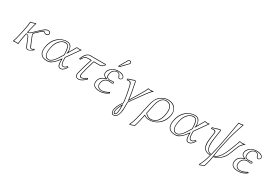

<svg xmlns="http://www.w3.org/2000/svg" viewBox="45 -1804 4478 3149"><g transform="rotate(30 2283.5 -230.0)"><path d="M266.1 -429.2Q259.3 -411.6 251.2 -380.9Q243.2 -350.1 238.3 -328.6L233.4 -307.1L220.2 -245.1Q242.2 -246.1 273.4 -274.9L321.3 -321.8Q411.1 -408.7 446.3 -428.7Q470.7 -441.9 490.2 -441.9Q532.7 -441.9 540 -411.1Q542 -400.9 540 -390.1Q535.6 -369.6 509.3 -360.4Q501.5 -357.9 495.1 -357.9Q470.7 -358.4 459 -371.1Q450.2 -381.3 439 -381.8Q422.4 -381.8 371.1 -331.5Q363.8 -324.7 356.4 -316.9L312 -273.9Q308.1 -270 306.6 -261.2Q304.7 -248 315.4 -223.1L362.8 -106.9Q385.7 -53.7 387.2 -51.3Q395.5 -41.5 406.7 -41Q422.9 -41 442.9 -60.5Q444.8 -62.5 445.3 -63L460.9 -45.9Q396.5 7.8 358.9 9.8Q335.4 9.8 318.4 -19.5Q309.6 -35.2 298.3 -63L250.5 -180.2Q242.2 -202.1 224.1 -204.1Q218.3 -204.6 211.4 -205.1L206.5 -180.2Q182.6 -66.9 178.2 0L175.3 2.9Q173.3 2.9 127.9 0L78.6 2.9L78.1 0Q102.1 -64.5 126.5 -180.2L138.2 -234.9Q163.6 -355 165.5 -411.1L168 -414.1Q199.7 -416.5 253.9 -437Q257.3 -438.5 259.3 -439Q267.1 -437 266.1 -429.2ZM254.9 -426.8Q205.6 -407.7 175.3 -404.8Q172.4 -347.2 147.9 -232.9L136.2 -177.7Q112.8 -67.9 91.8 -8.8Q108.4 -10.3 127.9 -9.8Q151.9 -9.8 168.5 -8.3Q173.3 -73.7 196.3 -182.1L203.6 -214.8H211.4Q247.6 -213.4 259.8 -183.6L307.6 -66.9Q332.5 -6.8 349.1 -1.5Q354 0 358.9 0Q390.1 0 422.4 -25.4Q434.1 -34.7 446.8 -46.4L444.8 -48.8Q425.8 -31.2 406.7 -30.8Q383.8 -30.8 370.6 -60.1Q368.2 -65.9 362.8 -79.6Q356.9 -95.2 353.5 -103L306.2 -219.2Q293.9 -248 296.9 -263.2Q300.3 -275.4 305.2 -281.2L349.6 -324.2Q406.7 -380.9 423.8 -388.7Q432.1 -392.1 439 -392.1Q454.6 -391.1 466.3 -377.9Q476.6 -368.7 495.1 -368.2Q515.1 -368.2 526.9 -385.3Q529.3 -389.2 530.3 -392.1Q535.2 -423.3 503.4 -430.7Q496.6 -432.1 490.2 -432.1Q452.6 -432.1 365.7 -350.6Q350.6 -336.4 328.1 -314.9L280.3 -267.6Q244.6 -235.4 220.2 -234.9H208L223.6 -309.1Q240.2 -384.3 254.9 -426.8Z M915 -222.2 914.6 -243.2Q911.1 -360.8 877 -388.2Q860.8 -399.9 838.9 -399.9Q772.9 -399.9 721.7 -330.6Q687.5 -283.2 673.3 -219.2Q638.2 -55.2 712.9 -32.2Q724.1 -29.3 735.8 -28.8Q804.2 -30.8 890.1 -181.2ZM958.5 -190.9 960 -132.8Q963.4 -51.8 998.5 -50.8Q1027.3 -50.8 1048.8 -75.2Q1054.2 -81.5 1059.6 -87.9L1084.5 -79.1Q1042 -2.9 996.6 7.8Q985.8 10.3 974.6 9.8Q919.9 9.8 917 -88.9Q917 -90.3 917 -90.8L916.5 -129.9Q835.4 -16.6 766.1 3.9Q744.6 10.3 722.7 9.8Q578.1 9.8 575.7 -122.6Q575.2 -156.2 583.5 -195.8Q616.7 -351.6 740.7 -412.1Q795.9 -438.5 852.1 -439Q884.8 -439 907.5 -424.1Q930.2 -409.2 939.5 -387.9Q948.7 -366.7 953.1 -345.2Q957.5 -323.7 957 -309.1L956.5 -293.9L1038.1 -434.1Q1045.4 -434.1 1061.5 -431.6Q1077.6 -429.2 1085 -429.2Q1092.8 -429.2 1108.9 -431.6Q1123.5 -434.1 1129.9 -434.1ZM925.3 -219.2 898.9 -175.8Q809.1 -20 735.8 -19Q661.6 -19 653.8 -110.4Q652.8 -121.1 652.8 -131.8Q653.3 -171.4 663.6 -221.2Q687.5 -334 762.7 -384.8Q800.3 -409.7 838.9 -410.2Q901.9 -410.2 917.5 -324.7Q922.9 -293 924.3 -243.2ZM948.2 -193.8 1108.9 -421.4Q1093.3 -418.9 1085 -418.9Q1076.2 -418.9 1059.1 -421.9Q1048.3 -423.3 1043.5 -423.8L942.4 -250.5L946.3 -294.9Q951.2 -352.1 925.3 -391.6Q899.9 -428.2 852.1 -429.2Q758.3 -429.2 685.1 -362.8Q616.2 -299.3 593.3 -193.8Q558.1 -29.3 676.8 -4.4Q698.2 0 722.7 0Q793.9 0 862.8 -78.1Q884.3 -103 908.2 -135.7L925.8 -160.2L927.2 -91.3Q930.2 -1 974.6 0Q1019 0 1053.7 -48.8Q1062 -60.5 1069.8 -73.7L1063 -76.2Q1035.2 -42 1002.4 -41Q1000 -41 998.5 -41Q953.1 -42.5 950.2 -132.8Z M1290 -429.2H1586.9L1595.2 -417Q1559.6 -369.1 1527.3 -362.3Q1519 -360.8 1511.2 -360.8H1399.4Q1346.2 -185.5 1329.1 -106Q1316.4 -42 1347.2 -41Q1390.1 -42.5 1444.3 -86.9L1459.5 -68.8Q1379.4 12.2 1323.2 12.2Q1262.2 12.2 1256.3 -32.2Q1253.9 -52.7 1260.3 -83Q1280.8 -179.7 1341.3 -360.8H1285.6Q1243.2 -360.8 1219.2 -334Q1206.1 -318.4 1185.1 -283.2L1163.1 -288.1Q1194.3 -378.9 1245.1 -414.1Q1268.1 -428.7 1290 -429.2ZM1290 -418.9Q1237.3 -418.9 1191.4 -329.6Q1182.6 -312.5 1176.3 -295.4L1180.2 -294.4Q1213.4 -350.1 1240.7 -362.8Q1259.3 -371.1 1285.6 -371.1H1355.5L1351.1 -357.9Q1291 -176.8 1270 -81.1Q1256.3 -16.6 1286.6 -3.4Q1292 -1.5 1298.3 0Q1309.6 2 1323.2 2Q1373.5 1 1445.8 -69.3L1442.9 -73.2Q1389.6 -31.7 1347.2 -30.8Q1315.9 -30.8 1314.9 -69.8Q1314.9 -71.8 1314.9 -73.2Q1315.4 -88.4 1319.3 -107.9Q1336.4 -189 1389.6 -363.8L1392.1 -371.1H1511.2Q1545.4 -371.1 1576.2 -408.7Q1579.6 -413.1 1583 -417L1581.5 -418.9Z M1664.6 -121.1Q1651.9 -61 1694.3 -35.2Q1714.4 -23.9 1740.7 -23.9Q1800.3 -24.4 1874.5 -68.8L1885.3 -49.8Q1808.6 10.3 1722.7 9.8Q1590.8 9.8 1582 -78.1Q1580.6 -97.7 1585 -118.2Q1601.6 -197.3 1699.7 -228Q1701.7 -228.5 1702.1 -229Q1647 -252.4 1644.5 -293Q1644 -306.6 1647 -321.8Q1657.2 -369.1 1706.1 -404.3Q1755.9 -439 1824.7 -439Q1901.9 -439 1934.1 -401.9Q1947.8 -384.8 1944.8 -367.2Q1933.6 -333.5 1901.9 -330.1Q1879.9 -330.1 1869.1 -357.4Q1868.2 -360.4 1866.7 -362.8Q1856 -400.4 1831.5 -407.7Q1822.8 -410.2 1812.5 -410.2Q1764.2 -410.2 1736.3 -367.2Q1724.1 -348.1 1718.8 -324.2Q1702.6 -249 1763.2 -241.7Q1771.5 -240.7 1779.8 -241.2Q1780.3 -241.2 1791 -242.2Q1827.6 -246.1 1832 -246.1Q1859.4 -244.6 1856.9 -227.1Q1850.6 -206.5 1822.3 -206.1Q1818.4 -206.1 1798.8 -209Q1777.8 -211.9 1772.9 -211.9Q1702.6 -211.9 1673.8 -149.9Q1668 -135.7 1664.6 -121.1ZM1899.9 -680.2Q1924.3 -680.2 1933.1 -660.6Q1936 -652.8 1934.6 -645Q1931.6 -634.3 1924.8 -627L1807.1 -504.9Q1799.3 -497.6 1793.5 -497.1Q1782.7 -497.1 1781.7 -506.8Q1781.7 -508.8 1782.2 -509.8Q1783.2 -514.2 1786.1 -520L1868.7 -663.1Q1878.9 -679.7 1899.9 -680.2ZM1654.8 -123Q1669.9 -193.8 1731 -215.3Q1751 -222.2 1772.9 -222.2Q1779.3 -222.2 1804.2 -218.3Q1819.3 -216.3 1822.3 -215.8Q1843.8 -216.8 1847.2 -229Q1848.1 -233.4 1844.2 -234.4Q1842.3 -234.9 1840.8 -235.4Q1836.4 -235.8 1832 -235.8Q1830.1 -235.8 1803.7 -233.4Q1782.2 -231.4 1779.8 -231Q1705.6 -231 1705.1 -293Q1705.1 -294.4 1705.1 -294.9Q1705.6 -309.6 1709 -326.2Q1723.6 -396 1783.7 -415.5Q1798.8 -419.9 1812.5 -419.9Q1859.9 -419.9 1875.5 -369.6Q1876 -367.7 1876.5 -366.2Q1885.3 -343.3 1895.5 -340.8Q1898.9 -340.3 1901.9 -339.8Q1926.3 -339.8 1933.6 -365.2Q1934.1 -367.7 1935.1 -369.1Q1940.4 -393.6 1903.3 -412.6Q1887.2 -420.4 1867.7 -424.8Q1847.2 -428.7 1824.7 -429.2Q1721.7 -429.2 1673.8 -356.9Q1661.1 -337.4 1656.7 -319.8Q1647 -272.9 1680.7 -251.5Q1691.4 -244.6 1706.1 -238.3L1731.4 -227.5L1705.1 -219.2Q1610.4 -189.5 1594.7 -115.7Q1575.7 -25.4 1667.5 -5.4Q1668.9 -4.9 1669.4 -4.9Q1693.4 0 1722.7 0Q1800.3 -0.5 1872.1 -52.7L1870.6 -55.2Q1798.8 -14.2 1740.7 -14.2Q1678.2 -14.2 1658.2 -63.5Q1651.9 -80.1 1651.9 -98.1Q1652.3 -110.8 1654.8 -123ZM1899.9 -669.9Q1884.3 -668.9 1877.4 -658.2L1794.9 -515.1Q1793 -511.2 1792 -507.8Q1792 -507.3 1791.5 -507.3H1792L1793 -506.8Q1796.4 -508.8 1799.8 -512.2L1918 -634.3Q1922.9 -639.6 1924.8 -647Q1927.7 -661.6 1910.6 -668Q1904.8 -669.9 1899.9 -669.9Z M2067.9 134.8Q2079.1 83 2108.9 36.1L2149.4 -26.9Q2135.7 -175.8 2091.8 -344.2Q2076.2 -377.9 2051.3 -379.9Q2034.2 -379.4 2013.2 -375L2014.6 -404.8Q2053.7 -412.1 2108.4 -435.1Q2125.5 -441.9 2137.7 -441.9Q2151.4 -440.4 2154.8 -429.2Q2199.2 -220.2 2208.5 -117.2Q2285.2 -242.7 2338.4 -334Q2375 -396 2388.2 -436Q2405.3 -429.7 2436 -429.2Q2457.5 -429.7 2487.8 -438L2492.2 -436Q2447.3 -392.6 2402.3 -332L2254.4 -127Q2233.4 -97.7 2212.4 -65.9Q2212.4 -61 2212.9 -50.8Q2213.4 -40.5 2213.4 -36.1Q2216.3 72.3 2206.1 120.1Q2185.1 218.3 2133.3 231.9Q2122.1 234.9 2110.8 234.9Q2069.3 234.9 2064.9 177.7Q2063.5 156.2 2067.9 134.8ZM2152.3 28.8Q2117.2 93.3 2109.4 127.9Q2095.7 194.8 2117.7 195.8Q2136.7 193.8 2146.5 151.9Q2156.2 103.5 2152.3 28.8ZM2077.6 137.2Q2066.4 190.4 2088.4 215.3Q2095.7 222.2 2103 224.1Q2106.9 224.6 2110.8 225.1Q2165 225.1 2188 151.4Q2192.9 136.2 2196.3 118.2Q2206.1 71.3 2203.1 -36.1Q2203.1 -41 2203.1 -50.3Q2202.6 -61 2202.6 -65.9V-68.8L2204.1 -71.8Q2226.1 -104.5 2246.6 -132.8L2394 -337.9Q2432.1 -388.7 2463.9 -421.9Q2449.2 -418.9 2436 -418.9Q2417.5 -418.9 2394.5 -423.8Q2378.9 -382.8 2347.2 -329.1Q2293.5 -236.3 2216.8 -111.8L2201.2 -85.9L2198.7 -116.2Q2189.5 -219.7 2145 -426.8Q2144.5 -427.7 2144.5 -429.2Q2144 -432.1 2137.7 -432.1Q2128.4 -432.1 2094.7 -418Q2063 -404.8 2024.4 -396.5L2023.9 -387.2Q2038.6 -389.6 2051.3 -390.1Q2089.8 -390.1 2101.1 -348.6Q2101.6 -347.2 2101.6 -346.7Q2145.5 -177.2 2159.2 -27.8L2159.7 -24.4L2117.2 41.5Q2088.4 87.9 2077.6 137.2ZM2143.6 23.9 2160.6 -6.3 2162.6 28.3Q2166.5 105.5 2156.2 154.3Q2144 205.1 2117.7 206.1Q2094.2 204.6 2094.2 167.5Q2094.7 149.4 2099.6 126Q2107.9 88.9 2143.6 23.9Z M2841.3 -189Q2882.3 -382.3 2764.2 -399.4Q2753.4 -400.9 2742.7 -400.9Q2650.4 -400.9 2611.8 -250Q2608.9 -238.8 2606.9 -228L2573.7 -71.8Q2617.2 -20.5 2673.3 -20Q2769 -20 2817.4 -117.7Q2833 -149.9 2841.3 -189ZM2506.3 207 2420.4 237.8 2413.6 220.2Q2451.2 155.8 2481.9 9.8L2523.4 -184.1Q2552.2 -319.3 2605 -369.6Q2611.8 -376 2620.6 -382.8Q2687.5 -438.5 2770.5 -439Q2868.2 -439 2914.6 -367.7Q2952.1 -308.6 2936.5 -231Q2907.2 -91.8 2796.4 -27.8Q2730.5 9.8 2653.3 9.8Q2600.1 9.3 2562 -17.1L2545.4 61Q2522.5 167 2506.3 207ZM2851.1 -187Q2824.7 -62.5 2738.8 -23.4Q2708 -9.8 2673.3 -9.8Q2610.8 -10.7 2565.9 -65.4L2563 -69.3L2597.2 -230Q2632.8 -397.9 2729 -410.2Q2735.8 -411.1 2742.7 -411.1Q2836.9 -411.1 2856.9 -322.3Q2861.8 -300.3 2861.8 -274.4Q2861.3 -235.4 2851.1 -187ZM2498.5 199.2Q2514.2 159.2 2535.6 59.1L2555.2 -33.7L2567.4 -25.4Q2603.5 0 2653.3 0Q2779.3 0 2858.9 -92.3Q2908.7 -150.9 2926.8 -232.9Q2946.8 -326.7 2888.2 -384.8Q2856.4 -415 2811 -424.8Q2791 -428.7 2770.5 -429.2Q2690.4 -428.2 2627 -375.5Q2586.9 -342.8 2566.4 -294.9Q2547.9 -251 2533.2 -182.1L2491.7 12.2Q2460.4 157.2 2424.3 220.7L2426.3 225.1Z M3339.8 -222.2 3339.4 -243.2Q3335.9 -360.8 3301.8 -388.2Q3285.6 -399.9 3263.7 -399.9Q3197.8 -399.9 3146.5 -330.6Q3112.3 -283.2 3098.1 -219.2Q3063 -55.2 3137.7 -32.2Q3148.9 -29.3 3160.6 -28.8Q3229 -30.8 3314.9 -181.2ZM3383.3 -190.9 3384.8 -132.8Q3388.2 -51.8 3423.3 -50.8Q3452.1 -50.8 3473.6 -75.2Q3479 -81.5 3484.4 -87.9L3509.3 -79.1Q3466.8 -2.9 3421.4 7.8Q3410.6 10.3 3399.4 9.8Q3344.7 9.8 3341.8 -88.9Q3341.8 -90.3 3341.8 -90.8L3341.3 -129.9Q3260.3 -16.6 3190.9 3.9Q3169.4 10.3 3147.5 9.8Q3002.9 9.8 3000.5 -122.6Q3000 -156.2 3008.3 -195.8Q3041.5 -351.6 3165.5 -412.1Q3220.7 -438.5 3276.9 -439Q3309.6 -439 3332.3 -424.1Q3355 -409.2 3364.3 -387.9Q3373.5 -366.7 3377.9 -345.2Q3382.3 -323.7 3381.8 -309.1L3381.3 -293.9L3462.9 -434.1Q3470.2 -434.1 3486.3 -431.6Q3502.4 -429.2 3509.8 -429.2Q3517.6 -429.2 3533.7 -431.6Q3548.3 -434.1 3554.7 -434.1ZM3350.1 -219.2 3323.7 -175.8Q3233.9 -20 3160.6 -19Q3086.4 -19 3078.6 -110.4Q3077.6 -121.1 3077.6 -131.8Q3078.1 -171.4 3088.4 -221.2Q3112.3 -334 3187.5 -384.8Q3225.1 -409.7 3263.7 -410.2Q3326.7 -410.2 3342.3 -324.7Q3347.7 -293 3349.1 -243.2ZM3373 -193.8 3533.7 -421.4Q3518.1 -418.9 3509.8 -418.9Q3501 -418.9 3483.9 -421.9Q3473.1 -423.3 3468.3 -423.8L3367.2 -250.5L3371.1 -294.9Q3376 -352.1 3350.1 -391.6Q3324.7 -428.2 3276.9 -429.2Q3183.1 -429.2 3109.9 -362.8Q3041 -299.3 3018.1 -193.8Q2982.9 -29.3 3101.6 -4.4Q3123 0 3147.5 0Q3218.8 0 3287.6 -78.1Q3309.1 -103 3333 -135.7L3350.6 -160.2L3352.1 -91.3Q3355 -1 3399.4 0Q3443.8 0 3478.5 -48.8Q3486.8 -60.5 3494.6 -73.7L3487.8 -76.2Q3460 -42 3427.2 -41Q3424.8 -41 3423.3 -41Q3377.9 -42.5 3375 -132.8Z M4074.2 -304.2Q4099.6 -366.2 4122.1 -436Q4139.2 -429.7 4174.8 -429.2Q4196.3 -429.7 4226.6 -438L4231.4 -436Q4224.6 -429.2 4210.4 -416.5Q4165 -374 4149.9 -341.3Q4147.5 -336.4 4146 -332L4082 -170.9Q4045.4 -80.1 3963.4 -27.3Q3919.4 1 3871.6 9.8Q3869.1 34.7 3860.4 76.2Q3841.8 162.6 3823.7 207L3740.7 237.8L3733.9 220.2Q3780.8 140.1 3813.5 9.8Q3688.5 7.3 3669.9 -102.5Q3660.6 -159.7 3677.2 -263.2L3689.5 -344.2Q3689.5 -378.9 3649.4 -379.9Q3632.3 -379.4 3611.3 -375L3612.8 -404.8Q3647 -411.1 3715.8 -435.1Q3736.8 -441.9 3750.5 -441.9Q3767.6 -440.4 3766.6 -429.2L3743.2 -271Q3716.3 -98.1 3761.2 -45.9Q3783.7 -21 3821.3 -17.1Q3847.2 -119.6 3858.9 -175.8Q3894 -340.3 3954.1 -689.9L3995.6 -688L4044.9 -698.2L3993.7 -542Q3955.1 -427.2 3902.8 -181.2Q3888.7 -113.8 3876 -17.1Q3953.1 -40 4009.3 -150.4Q4024.4 -180.7 4040 -219.2ZM4083.5 -300.3 4049.3 -215.3Q3991.7 -72.8 3923.8 -28.3Q3902.3 -14.6 3878.9 -7.3L3864.3 -2.9L3866.2 -18.1Q3878.9 -116.2 3893.1 -183.1Q3945.8 -430.2 3984.4 -545.4L4030.3 -684.6L3996.6 -677.7L3962.4 -679.7Q3902.8 -336.4 3868.7 -173.8Q3856.4 -117.2 3831.1 -14.6L3828.6 -6.3L3820.3 -6.8Q3717.3 -17.6 3722.7 -172.9Q3723.6 -193.8 3726.1 -216.8Q3729 -242.7 3733.4 -272.5L3756.8 -430.7Q3753.4 -431.6 3750.5 -432.1Q3740.2 -432.1 3691.4 -415.5Q3657.2 -403.8 3622.1 -396.5L3621.6 -387.2Q3636.2 -389.6 3649.4 -390.1Q3701.7 -390.1 3700.2 -350.1Q3699.7 -345.7 3699.7 -342.3L3687.5 -261.7Q3663.1 -107.9 3698.7 -51.3Q3725.1 -11.7 3781.2 -2.4Q3796.9 0 3813.5 0H3826.2L3823.2 12.2Q3791 140.1 3744.6 220.7L3746.6 225.1L3815.9 199.2Q3833 155.8 3850.6 73.7Q3858.9 33.7 3861.3 9.3L3862.3 1.5L3869.6 0Q3970.7 -18.6 4038.6 -113.3Q4059.6 -143.6 4072.8 -174.8L4136.7 -335.9Q4152.8 -376 4198.7 -418.9Q4200.7 -420.4 4201.7 -421.4Q4187 -418.9 4174.8 -418.9Q4153.8 -418.9 4128.9 -423.8Q4104.5 -351.6 4083.5 -300.3Z M4286.1 -121.1Q4273.4 -61 4315.9 -35.2Q4335.9 -23.9 4362.3 -23.9Q4421.9 -24.4 4496.1 -68.8L4506.8 -49.8Q4430.2 10.3 4344.2 9.8Q4212.4 9.8 4203.6 -78.1Q4202.1 -97.7 4206.5 -118.2Q4223.1 -197.3 4321.3 -228Q4323.2 -228.5 4323.7 -229Q4268.6 -252.4 4266.1 -293Q4265.6 -306.6 4268.6 -321.8Q4278.8 -369.1 4327.6 -404.3Q4377.4 -439 4446.3 -439Q4523.4 -439 4555.7 -401.9Q4569.3 -384.8 4566.4 -367.2Q4555.2 -333.5 4523.4 -330.1Q4501.5 -330.1 4490.7 -357.4Q4489.7 -360.4 4488.3 -362.8Q4477.5 -400.4 4453.1 -407.7Q4444.3 -410.2 4434.1 -410.2Q4385.7 -410.2 4357.9 -367.2Q4345.7 -348.1 4340.3 -324.2Q4324.2 -249 4384.8 -241.7Q4393.1 -240.7 4401.4 -241.2Q4401.9 -241.2 4412.6 -242.2Q4449.2 -246.1 4453.6 -246.1Q4481 -244.6 4478.5 -227.1Q4472.2 -206.5 4443.8 -206.1Q4439.9 -206.1 4420.4 -209Q4399.4 -211.9 4394.5 -211.9Q4324.2 -211.9 4295.4 -149.9Q4289.6 -135.7 4286.1 -121.1ZM4276.4 -123Q4291.5 -193.8 4352.5 -215.3Q4372.6 -222.2 4394.5 -222.2Q4400.9 -222.2 4425.8 -218.3Q4440.9 -216.3 4443.8 -215.8Q4465.3 -216.8 4468.8 -229Q4469.7 -233.4 4465.8 -234.4Q4463.9 -234.9 4462.4 -235.4Q4458 -235.8 4453.6 -235.8Q4451.7 -235.8 4425.3 -233.4Q4403.8 -231.4 4401.4 -231Q4327.1 -231 4326.7 -293Q4326.7 -294.4 4326.7 -294.9Q4327.1 -309.6 4330.6 -326.2Q4345.2 -396 4405.3 -415.5Q4420.4 -419.9 4434.1 -419.9Q4481.4 -419.9 4497.1 -369.6Q4497.6 -367.7 4498 -366.2Q4506.8 -343.3 4517.1 -340.8Q4520.5 -340.3 4523.4 -339.8Q4547.9 -339.8 4555.2 -365.2Q4555.7 -367.7 4556.6 -369.1Q4562 -393.6 4524.9 -412.6Q4508.8 -420.4 4489.3 -424.8Q4468.8 -428.7 4446.3 -429.2Q4343.3 -429.2 4295.4 -356.9Q4282.7 -337.4 4278.3 -319.8Q4268.6 -272.9 4302.2 -251.5Q4313 -244.6 4327.6 -238.3L4353 -227.5L4326.7 -219.2Q4231.9 -189.5 4216.3 -115.7Q4197.3 -25.4 4289.1 -5.4Q4290.5 -4.9 4291 -4.9Q4314.9 0 4344.2 0Q4421.9 -0.5 4493.7 -52.7L4492.2 -55.2Q4420.4 -14.2 4362.3 -14.2Q4299.8 -14.2 4279.8 -63.5Q4273.4 -80.1 4273.4 -98.1Q4273.9 -110.8 4276.4 -123Z"/></g></svg>

Font: Linux Biolinum Outline O
Style: Italic
Weight: 400
Italic angle: -12°
Designer: Philipp H. Poll
Foundry: Philipp H. Poll
Version: Version 0.6.2